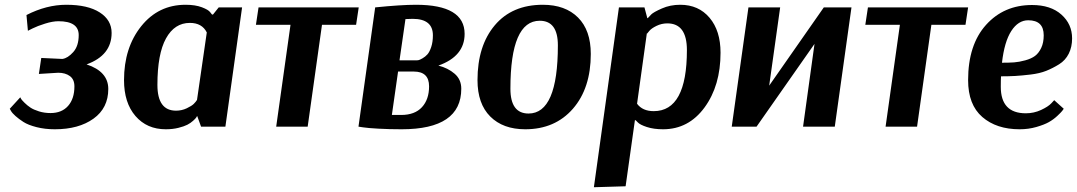

<svg xmlns="http://www.w3.org/2000/svg" viewBox="-20 -531 4515 805"><path d="M97 -402 91 -468Q175 -511 258 -511Q348 -511 398 -479Q448 -447 448 -393Q448 -299 343 -261Q434 -231 434 -158Q434 -78 372 -33.5Q310 11 210 11Q168 11 133 2Q98 -7 78.5 -19.5Q59 -32 45 -44.5Q31 -57 26 -66L21 -75L65 -123Q66 -120 69 -115.5Q72 -111 83 -100Q94 -89 107.5 -80Q121 -71 143.5 -64Q166 -57 192 -57Q239 -57 265.5 -87Q292 -117 292 -169Q292 -198 273 -212Q254 -226 224 -226L143 -221L153 -288L239 -284H242Q264 -287 287 -312.5Q310 -338 310 -384Q310 -442 225 -442Q201 -442 169 -432Q137 -422 117 -412Z M995 -500 925 0H823L807 -44H806Q805 -42 802.5 -38Q800 -34 789.5 -24.5Q779 -15 765.5 -8Q752 -1 728 5Q704 11 675 11Q596 11 548 -44.5Q500 -100 500 -195Q500 -331 572 -421Q644 -511 758 -511Q799 -511 826.5 -500.5Q854 -490 861 -480L869 -470H873L897 -500ZM718 -67Q742 -67 763 -77Q784 -87 792.5 -95.5Q801 -104 806 -112L847 -395Q827 -435 776 -435Q712 -435 676 -370Q640 -305 640 -175Q640 -67 718 -67Z M1473 -427H1330L1270 0H1138L1198 -427H1053L1064 -500H1484Z M1664 11Q1612 11 1567 8.5Q1522 6 1503 3L1483 0L1553 -500Q1661 -511 1724 -511Q1928 -511 1928 -389Q1928 -295 1818 -256Q1858 -246 1886 -222Q1914 -198 1914 -159Q1914 11 1664 11ZM1715 -231H1649L1623 -49H1662Q1719 -49 1749 -81.5Q1779 -114 1779 -169Q1779 -231 1715 -231ZM1655 -278H1728Q1731 -278 1735.5 -279Q1740 -280 1751.5 -286.5Q1763 -293 1772 -303Q1781 -313 1788 -334Q1795 -355 1795 -383Q1795 -452 1710 -452Q1692 -452 1680 -451Z M2457 -305Q2457 -161 2382 -75Q2307 11 2182 11Q2089 11 2035.5 -42.5Q1982 -96 1982 -195Q1982 -339 2054.5 -425Q2127 -511 2256 -511Q2350 -511 2403.5 -457.5Q2457 -404 2457 -305ZM2243 -444Q2120 -444 2120 -159Q2120 -55 2196 -55Q2319 -55 2319 -341Q2319 -444 2243 -444Z M2470 254 2575 -500H2682L2694 -455H2696Q2701 -461 2710.5 -470.5Q2720 -480 2755 -495.5Q2790 -511 2832 -511Q2909 -511 2955 -456.5Q3001 -402 3001 -310Q3001 -172 2934 -80.5Q2867 11 2760 11Q2721 11 2692 1.5Q2663 -8 2654 -18L2645 -27H2642L2603 250ZM2693 -390 2692 -391 2651 -96Q2674 -65 2721 -65Q2860 -65 2860 -321Q2860 -433 2778 -433Q2754 -433 2732.5 -422.5Q2711 -412 2702 -401Z M3434 -500H3550L3480 0H3347L3395 -347L3152 0H3048L3118 -500H3251L3205 -172Z M4028 -427H3885L3825 0H3693L3753 -427H3608L3619 -500H4039Z M4400 -111 4440 -75Q4438 -72 4433.5 -66Q4429 -60 4413 -45Q4397 -30 4377.5 -19Q4358 -8 4325 1.5Q4292 11 4255 11Q4158 11 4098.5 -40.5Q4039 -92 4039 -195Q4039 -343 4114 -426.5Q4189 -510 4307 -510Q4385 -510 4430 -470Q4475 -430 4475 -370Q4475 -334 4461 -306Q4447 -278 4420.5 -261.5Q4394 -245 4366.5 -234Q4339 -223 4301 -218.5Q4263 -214 4236.5 -212.5Q4210 -211 4177 -211Q4176 -197 4176 -167Q4176 -56 4281 -56Q4315 -56 4345 -70Q4375 -84 4388 -98ZM4291 -446Q4249 -446 4220 -401Q4191 -356 4181 -268Q4211 -268 4232 -269.5Q4253 -271 4278.5 -278Q4304 -285 4319.5 -296.5Q4335 -308 4345.5 -330Q4356 -352 4356 -383Q4356 -446 4291 -446Z"/></svg>

Font: Arsenal
Style: Bold Italic
Weight: 700
Italic angle: -9°
Designer: Andrij Shevchenko
Foundry: Stairsfor.com
Version: Version 1.000